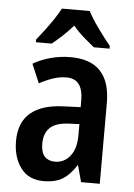

<svg xmlns="http://www.w3.org/2000/svg" viewBox="-55 -808 600 859"><g transform="rotate(5 245.5 -378.0)"><path d="M246 -553Q425 -553 425 -363V0H341L321 -74H319Q292 -31 259 -10.5Q226 10 173 10Q105 10 70 -38Q35 -86 35 -158Q35 -242 86 -285Q137 -328 235 -331L310 -334V-364Q310 -461 236 -461Q206 -461 177 -451.5Q148 -442 114 -424L78 -509Q114 -530 157.5 -541.5Q201 -553 246 -553ZM262 -256Q204 -253 178.5 -227.5Q153 -202 153 -157Q153 -117 170 -99Q187 -81 216 -81Q258 -81 284.5 -114.5Q311 -148 311 -208V-258ZM313 -766Q330 -733 359.5 -692Q389 -651 416 -618V-606H345Q324 -623 298 -645.5Q272 -668 250 -695Q226 -668 200.5 -644.5Q175 -621 156 -606H85V-618Q102 -639 122 -665.5Q142 -692 159.5 -718.5Q177 -745 188 -766Z"/></g></svg>

Font: Noto Sans Gurmukhi Condensed SemiBold
Style: Regular
Weight: 600
Width: 3
Designer: Jelle Bosma - Monotype Design Team
Foundry: Monotype Imaging Inc.
Version: Version 2.004; ttfautohint (v1.8.4.7-5d5b)